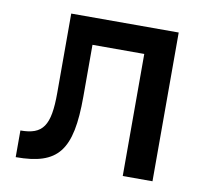

<svg xmlns="http://www.w3.org/2000/svg" viewBox="-64 -588 713 658"><g transform="rotate(10 293.0 -259.0)"><path d="M30.8 0C178.2 0 223.1 -56.2 223.1 -244.6V-424.8H403.3V0H506.8V-517.6H132.8V-241.2C132.8 -127 108.9 -92.8 30.8 -92.8Z"/></g></svg>

Font: Cascadia Mono NF
Style: Regular
Weight: 400
Monospace: yes
Designer: Aaron Bell
Foundry: Saja Typeworks
Version: Version 2404.023